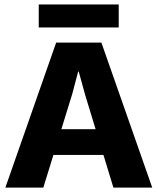

<svg xmlns="http://www.w3.org/2000/svg" viewBox="-20 -854 717 874"><path d="M4.4 0 235.6 -660H441.6L673 0H496.2L367 -424.2L338.4 -528.2H335.8L308.6 -425.4L177.2 0ZM155 -148.8V-265.8H522.4V-148.8ZM520.4 -833.8V-729H156.4V-833.8Z"/></svg>

Font: Work Sans
Style: Regular
Weight: 400
Designer: Wei Huang
Foundry: Wei Huang
Version: Version 2.006; ttfautohint (v1.8.1.43-b0c9)